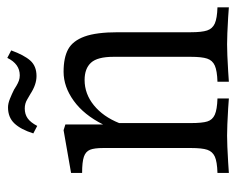

<svg xmlns="http://www.w3.org/2000/svg" viewBox="-82 -578 662 539"><g transform="rotate(-90 249.5 -308.0)"><path d="M499 -29V3L471 1Q420 -2 395 -2Q370 -2 320 1L290 3V-29Q321 -30 335.5 -36.5Q350 -43 355 -58Q360 -73 360 -104V-321Q360 -366 343.5 -384Q327 -402 295 -402Q256 -402 224 -376Q192 -350 174 -305V-104Q174 -72 178.5 -57.5Q183 -43 197.5 -36.5Q212 -30 243 -29V3L215 1Q164 -2 139 -2Q114 -2 64 1L34 3V-29Q66 -30 80 -36.5Q94 -43 99 -57.5Q104 -72 104 -104V-349Q104 -375 99 -387Q94 -399 79.5 -404Q65 -409 34 -409V-440L154 -461L170 -456V-350Q197 -404 236.5 -432.5Q276 -461 318 -461Q358 -461 381.5 -448Q405 -435 417 -402Q429 -369 429 -308V-104Q429 -73 434 -58Q439 -43 453.5 -36.5Q468 -30 499 -29ZM378 -608Q365 -572 349.5 -554.5Q334 -537 306 -537Q282 -537 256 -554Q252 -556 240.5 -563Q229 -570 215 -570Q199 -570 187.5 -562Q176 -554 166 -535L145 -546Q156 -581 173 -599Q190 -617 218 -617Q229 -617 242.5 -611.5Q256 -606 268 -600Q271 -598 278.5 -593.5Q286 -589 293 -586.5Q300 -584 308 -584Q340 -584 357 -619Z"/></g></svg>

Font: Gupter
Style: Regular
Weight: 400
Designer: Octavio Pardo
Version: Version 1.000